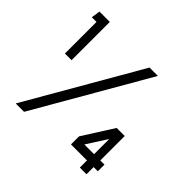

<svg xmlns="http://www.w3.org/2000/svg" viewBox="-170 -922 1120 1120"><g transform="rotate(45 390.0 -362.0)"><path d="M86.5 -409V-669.5H48L56 -724.5H141.5V-409ZM89.5 0 493.5 -700H562.5L158.5 0ZM618.5 0V-59H486.5V-125.5L607 -315.5H673.5V-114H708V-59H673.5V0ZM542 -114H622V-239.5Z"/></g></svg>

Font: Urbanist
Style: Regular
Weight: 400
Designer: Corey Hu
Foundry: Corey Hu
Version: Version 1.330; ttfautohint (v1.8.4.7-5d5b)